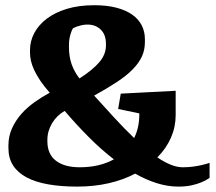

<svg xmlns="http://www.w3.org/2000/svg" viewBox="-20 -691 812 722"><path d="M640.6 -258.3Q640.6 -213.9 623 -173.6Q605.5 -133.3 571.8 -99.1Q597.7 -81.5 621.6 -71.8Q645.5 -62 668 -62Q688.5 -62 706.3 -64.5Q724.1 -66.9 738.3 -70.3Q754.4 -73.7 768.1 -78.6V-22Q754.9 -12.7 737.3 -5.4Q722.2 1 700.4 5.9Q678.7 10.7 650.9 10.7Q610.8 10.7 570.3 -2Q529.8 -14.6 488.3 -38.1Q443.8 -14.6 388.9 -2Q334 10.7 270 10.7Q209 10.7 161.1 2.2Q113.3 -6.3 80.1 -23.9Q46.9 -41.5 29.3 -68.8Q11.7 -96.2 11.7 -133.8V-144.5Q11.7 -178.2 24.9 -207.8Q38.1 -237.3 59.8 -262Q81.5 -286.6 109.6 -306.6Q137.7 -326.7 167 -342.3Q145.5 -366.7 131.3 -387.9Q117.2 -409.2 108.6 -427.5Q100.1 -445.8 96.4 -462.2Q92.8 -478.5 92.8 -493.2V-502.4Q92.8 -536.1 108.9 -566.7Q125 -597.2 155.8 -620.6Q186.5 -644 231.4 -657.7Q276.4 -671.4 334.5 -671.4Q381.8 -671.4 417.5 -662.1Q453.1 -652.8 477.1 -636Q501 -619.1 512.9 -595.7Q524.9 -572.3 524.9 -543.5V-532.7Q524.9 -503.4 513.7 -478.8Q502.4 -454.1 479.2 -430.4Q456.1 -406.7 419.9 -382.8Q383.8 -358.9 334 -331.5Q371.6 -290 409.4 -248.8Q447.3 -207.5 484.4 -171.9Q494.1 -191.4 499 -213.6Q503.9 -235.8 503.9 -261.7V-264.6L424.3 -281.2L434.1 -338.9L640.6 -349.6ZM279.8 -62Q354 -62 408.2 -91.8Q360.8 -128.4 314.7 -174.6Q268.6 -220.7 223.1 -273.9Q208.5 -265.6 196.3 -253.7Q184.1 -241.7 175.8 -227.5Q167.5 -213.4 162.8 -197.8Q158.2 -182.1 158.2 -166V-159.7Q158.2 -111.3 190.2 -86.7Q222.2 -62 279.8 -62ZM378.4 -526.4Q378.4 -560.5 358.9 -579.6Q339.4 -598.6 309.1 -598.6Q297.4 -598.6 287.1 -596.2Q276.9 -593.8 269.5 -591.3Q260.7 -587.9 253.9 -584Q249.5 -576.2 246.6 -566.9Q243.7 -558.6 241.5 -547.1Q239.3 -535.6 239.3 -521V-515.6Q239.3 -477.5 249.5 -449Q259.8 -420.4 278.8 -396Q329.1 -428.2 353.8 -457.5Q378.4 -486.8 378.4 -520Z"/></svg>

Font: Noticia Text
Style: Bold
Weight: 700
Designer: JM Sole
Foundry: JM Sole
Version: Version 1.003